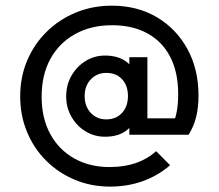

<svg xmlns="http://www.w3.org/2000/svg" viewBox="-20 -584 790 694"><path d="M377.8 90.5Q309.8 90.5 250.5 65.8Q191.2 41 146.9 -3.1Q102.5 -47.2 77.8 -106.8Q53 -166.2 53 -235.5Q53 -305.8 78.2 -365.2Q103.5 -424.8 148.9 -469.4Q194.2 -514 254.5 -538.8Q314.8 -563.5 383.8 -563.5Q476.2 -563.5 546.8 -521.9Q617.2 -480.2 657.4 -407Q697.5 -333.8 697.5 -238.5Q697.5 -195.8 689 -161.2Q680.5 -126.8 661.8 -97L584.5 -101.2Q599 -120.5 607.4 -141Q615.8 -161.5 619.9 -186.6Q624 -211.8 624 -244.2Q624 -322.8 595.4 -378.2Q566.8 -433.8 513.1 -463.2Q459.5 -492.8 385.2 -492.8Q309.2 -492.8 251.8 -461Q194.2 -429.2 162.4 -371.5Q130.5 -313.8 130.5 -234.5Q130.5 -157.2 161.4 -100.1Q192.2 -43 247.9 -11.6Q303.5 19.8 375.8 19.8Q429 19.8 470.8 5.4Q512.5 -9 544.5 -37.5L594.8 13.2Q551 51 496.1 70.8Q441.2 90.5 377.8 90.5ZM359.5 -89.8Q321.2 -89.8 289.4 -109.1Q257.5 -128.5 238.4 -161.8Q219.2 -195 219.2 -235.5Q219.2 -277.2 238.4 -310.5Q257.5 -343.8 289.4 -363.5Q321.2 -383.2 359.5 -383.2Q408.2 -383.2 438.8 -359.4Q469.2 -335.5 469.2 -290.8V-182Q469.2 -138.2 439.2 -114Q409.2 -89.8 359.5 -89.8ZM364 -152.5Q399.8 -152.5 421.1 -176Q442.5 -199.5 442.5 -236.5Q442.5 -274.8 421.2 -297.6Q400 -320.5 364.2 -320.5Q330.5 -320.5 308.2 -297.1Q286 -273.8 286 -236.5Q286 -199.5 308.1 -176Q330.2 -152.5 364 -152.5ZM475.8 -97V-156.2H661.8V-97ZM447.5 -97V-171L458 -240.5L447.5 -307.8V-377.2H512.8V-97Z"/></svg>

Font: Outfit Thin
Style: Regular
Weight: 100
Designer: Rodrigo Fuenzalida
Foundry: fragTYPE
Version: Version 1.100;gftools[0.9.27]